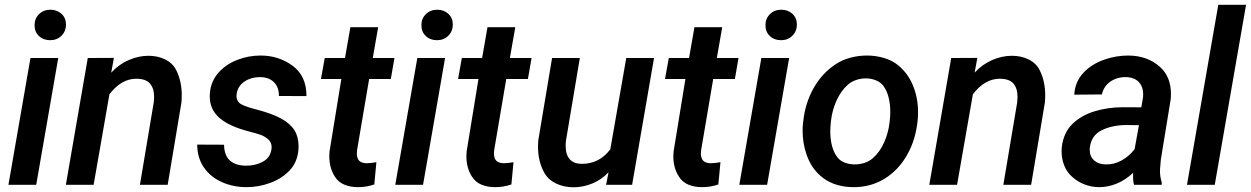

<svg xmlns="http://www.w3.org/2000/svg" viewBox="-20 -770 5212 800"><path d="M189.9 -729.5Q217.8 -729.5 236.3 -712.4Q254.9 -695.3 254.9 -668Q254.9 -639.6 236.1 -621.1Q217.3 -602.5 189 -602.5Q160.6 -602.5 142.3 -619.9Q124 -637.2 124 -665Q124 -692.9 142.8 -711.2Q161.6 -729.5 189.9 -729.5ZM222.7 -528.3 130.9 0H15.1L106.9 -528.3Z M436 -377.4 370.1 0H254.4L345.7 -528.3L454.6 -528.8L443.4 -467.3Q475.1 -502 516.4 -519.8Q557.6 -537.6 598.6 -537.6Q637.7 -537.6 668.9 -522Q700.2 -506.3 714.4 -477.5Q737.3 -431.6 737.3 -373.5Q737.3 -357.9 735.8 -341.8L678.7 0H563L620.6 -343.3Q622.1 -356 622.1 -366.2Q622.1 -402.3 604.7 -422.1Q587.4 -441.9 547.4 -441.9Q485.8 -441.9 436 -377.4Z M1111.8 -156.7Q1111.8 -176.8 1097.4 -189.5Q1083 -202.1 1066.4 -208Q1049.8 -213.9 1019.5 -221.7Q935.1 -243.2 894.5 -278.6Q854 -314 854 -367.7Q854 -422.4 885.7 -461.7Q917.5 -501 970.2 -521Q1015.6 -538.6 1065.9 -538.6Q1142.6 -538.6 1201.2 -494.6Q1257.3 -451.7 1256.8 -369.6L1142.1 -370.1Q1142.6 -406.7 1121.3 -427.7Q1100.1 -448.7 1062.5 -448.7Q1026.9 -448.7 999.3 -430.7Q971.7 -412.6 966.3 -379.9Q965.3 -373 965.3 -370.1Q965.3 -354 975.6 -342.8Q987.8 -329.1 1049.3 -313.5Q1111.3 -297.4 1149.4 -277.1Q1187.5 -256.8 1206.5 -228Q1214.8 -215.3 1219.5 -197.5Q1224.1 -179.7 1224.1 -159.7Q1224.1 -132.3 1215.1 -106.2Q1206.1 -80.1 1187 -60.1Q1154.8 -25.9 1106.4 -8.1Q1058.1 9.8 1007.3 9.8Q952.1 9.8 905 -11Q857.9 -31.7 829.8 -72Q801.8 -112.3 801.8 -167.5L913.6 -167Q914.6 -80.6 1005.4 -79.6Q1043.9 -79.6 1074.7 -95.9Q1105.5 -112.3 1110.8 -146.5Q1111.8 -153.3 1111.8 -156.7Z M1539.6 -1.5Q1507.8 9.8 1470.7 9.8Q1439.9 9.8 1414.6 -0.7Q1389.2 -11.2 1374.5 -35.2Q1352.1 -70.8 1352.1 -119.1Q1352.1 -125 1353 -138.7L1402.3 -440.9H1317.4L1333 -528.3H1417.5L1439.9 -656.7H1555.7L1533.2 -528.3H1623.5L1608.4 -440.9H1518.1L1467.8 -144.5Q1466.8 -134.8 1466.8 -130.9Q1466.8 -111.3 1475.8 -101.1Q1484.9 -90.8 1506.3 -89.8Q1524.4 -89.8 1548.3 -94.2Z M1801.8 -729.5Q1829.6 -729.5 1848.1 -712.4Q1866.7 -695.3 1866.7 -668Q1866.7 -639.6 1847.9 -621.1Q1829.1 -602.5 1800.8 -602.5Q1772.5 -602.5 1754.2 -619.9Q1735.8 -637.2 1735.8 -665Q1735.8 -692.9 1754.6 -711.2Q1773.4 -729.5 1801.8 -729.5ZM1834.5 -528.3 1742.7 0H1627L1718.8 -528.3Z M2110.8 -1.5Q2079.1 9.8 2042 9.8Q2011.2 9.8 1985.8 -0.7Q1960.4 -11.2 1945.8 -35.2Q1923.3 -70.8 1923.3 -119.1Q1923.3 -125 1924.3 -138.7L1973.6 -440.9H1888.7L1904.3 -528.3H1988.8L2011.2 -656.7H2127L2104.5 -528.3H2194.8L2179.7 -440.9H2089.4L2039.1 -144.5Q2038.1 -134.8 2038.1 -130.9Q2038.1 -111.3 2047.1 -101.1Q2056.2 -90.8 2077.6 -89.8Q2095.7 -89.8 2119.6 -94.2Z M2505.4 0 2515.6 -52.2Q2486.8 -21.5 2448.2 -5.6Q2409.7 10.3 2369.6 10.3Q2329.6 10.3 2296.6 -5.6Q2263.7 -21.5 2247.6 -50.8Q2221.7 -98.1 2221.7 -157.2Q2221.7 -171.9 2223.1 -187L2280.3 -528.3H2396L2338.4 -185.5Q2336.9 -174.8 2336.9 -163.6Q2336.9 -87.4 2404.8 -87.4Q2477.5 -87.4 2522.9 -147.9L2589.4 -528.3H2705.1L2613.8 0Z M2973.1 -1.5Q2941.4 9.8 2904.3 9.8Q2873.5 9.8 2848.1 -0.7Q2822.8 -11.2 2808.1 -35.2Q2785.6 -70.8 2785.6 -119.1Q2785.6 -125 2786.6 -138.7L2835.9 -440.9H2751L2766.6 -528.3H2851.1L2873.5 -656.7H2989.3L2966.8 -528.3H3057.1L3042 -440.9H2951.7L2901.4 -144.5Q2900.4 -134.8 2900.4 -130.9Q2900.4 -111.3 2909.4 -101.1Q2918.5 -90.8 2939.9 -89.8Q2958 -89.8 2981.9 -94.2Z M3235.4 -729.5Q3263.2 -729.5 3281.7 -712.4Q3300.3 -695.3 3300.3 -668Q3300.3 -639.6 3281.5 -621.1Q3262.7 -602.5 3234.4 -602.5Q3206.1 -602.5 3187.7 -619.9Q3169.4 -637.2 3169.4 -665Q3169.4 -692.9 3188.2 -711.2Q3207 -729.5 3235.4 -729.5ZM3268.1 -528.3 3176.3 0H3060.5L3152.3 -528.3Z M3327.1 -266.1Q3335 -340.3 3369.9 -402.6Q3404.8 -464.8 3461.9 -502.4Q3489.3 -520.5 3522.9 -529.5Q3556.6 -538.6 3591.8 -538.6Q3629.4 -538.6 3663.6 -528.3Q3697.8 -518.1 3721.7 -498.5Q3762.7 -465.3 3783.9 -414.1Q3805.2 -362.8 3805.2 -302.2Q3805.2 -286.1 3803.7 -270Q3795.9 -188.5 3759.8 -124.8Q3723.6 -61 3666 -25.6Q3608.4 9.8 3538.1 9.8Q3462.4 9.8 3412.1 -26.6Q3361.8 -63 3340.3 -127Q3324.2 -173.8 3324.2 -225.6Q3324.2 -240.7 3325.7 -255.9ZM3441.4 -255.4Q3439.5 -241.2 3439.5 -221.7Q3439.5 -189.9 3446.8 -161.9Q3454.1 -133.8 3469.7 -113.8Q3481 -99.6 3500 -92.3Q3519 -85 3541.5 -85Q3562.5 -85 3582 -91.3Q3601.6 -97.7 3616.2 -110.4Q3645.5 -135.7 3663.6 -176Q3681.6 -216.3 3686.5 -259.8L3687.5 -270Q3689.5 -285.2 3689.5 -304.7Q3689.5 -336.4 3682.4 -364.7Q3675.3 -393.1 3659.7 -413.6Q3648.4 -427.7 3629.2 -435.5Q3609.9 -443.4 3587.4 -443.4Q3566.9 -443.4 3547.4 -436.8Q3527.8 -430.2 3513.2 -417.5Q3483.4 -391.1 3465.3 -350.6Q3447.3 -310.1 3442.4 -266.1Z M4033.7 -377.4 3967.8 0H3852.1L3943.4 -528.3L4052.2 -528.8L4041 -467.3Q4072.8 -502 4114 -519.8Q4155.3 -537.6 4196.3 -537.6Q4235.4 -537.6 4266.6 -522Q4297.9 -506.3 4312 -477.5Q4335 -431.6 4335 -373.5Q4335 -357.9 4333.5 -341.8L4276.4 0H4160.6L4218.3 -343.3Q4219.7 -356 4219.7 -366.2Q4219.7 -402.3 4202.4 -422.1Q4185.1 -441.9 4145 -441.9Q4083.5 -441.9 4033.7 -377.4Z M4705.1 0Q4702.1 -10.3 4701.2 -24.9V-49.8Q4668.9 -19.5 4632.8 -4.9Q4596.7 9.8 4560.5 9.8Q4528.3 9.8 4499 -1.5Q4469.7 -12.7 4446.8 -33.7Q4424.8 -53.2 4414.1 -80.8Q4403.3 -108.4 4403.3 -139.2Q4403.3 -171.4 4414.6 -201.2Q4425.8 -231 4446.3 -251.5Q4483.4 -288.6 4539.6 -305.9Q4595.7 -323.2 4659.2 -323.2L4735.4 -322.8L4741.7 -358.4Q4743.2 -368.2 4743.2 -376.5Q4743.2 -408.7 4724.9 -428.2Q4706.5 -447.8 4671.4 -448.7Q4634.3 -449.2 4606.4 -429.9Q4578.6 -410.6 4571.3 -376.5L4456.1 -375.5Q4459 -428.7 4493.7 -466.1Q4528.3 -503.4 4582.5 -522Q4631.3 -538.6 4680.2 -538.6Q4762.2 -538.6 4815.4 -489.3Q4858.9 -448.7 4858.9 -378.9Q4858.9 -364.3 4857.9 -356.4L4816.9 -105.5L4813.5 -65.4Q4812 -36.1 4820.8 -8.8L4820.3 0ZM4707.5 -148.4 4725.6 -248.5 4670.4 -249Q4613.8 -248.5 4570.8 -227.5Q4527.8 -206.5 4521 -156.2Q4520.5 -152.8 4520.5 -146Q4520.5 -118.2 4538.6 -101.8Q4556.6 -85.4 4586.4 -85Q4621.6 -84 4653.1 -101.3Q4684.6 -118.7 4707.5 -148.4Z M5171.9 -750 5041.5 0H4925.8L5056.2 -750Z"/></svg>

Font: Mardoto Medium
Style: Italic
Weight: 500
Italic angle: -12°
Designer: Christian Robertson, Vahan Hovhannisyan
Foundry: Google
Version: Version 1.000